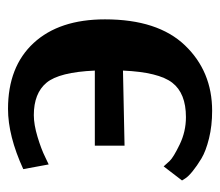

<svg xmlns="http://www.w3.org/2000/svg" viewBox="-56 -496 562 491"><g transform="rotate(-90 225.5 -250.0)"><path d="M188 11Q150 11 117.5 3Q85 -5 66 -16.5Q47 -28 33.5 -39Q20 -50 15 -58L10 -66L46 -113Q51 -107 60 -97.5Q69 -88 102 -72Q135 -56 172 -56Q233 -56 260 -91Q287 -126 291 -217L99 -213V-289H291Q287 -380 260 -412.5Q233 -445 177 -445Q153 -445 121.5 -435.5Q90 -426 70 -416L51 -407L39 -472Q124 -511 193 -511Q301 -511 361.5 -445.5Q422 -380 422 -263Q422 -128 355.5 -58.5Q289 11 188 11Z"/></g></svg>

Font: Arsenal
Style: Bold
Weight: 700
Designer: Andrij Shevchenko
Foundry: Stairsfor
Version: Version 2.001;PS 002.001;hotconv 1.0.88;makeotf.lib2.5.64775